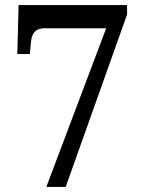

<svg xmlns="http://www.w3.org/2000/svg" viewBox="-20 -734 559 754"><path d="M162 0 397 -623H155Q106 -623 102 -571L97 -522H48L53 -714H479V-677L238 0Z"/></svg>

Font: Noto Serif Bengali SemiCondensed SemiBold
Style: Regular
Weight: 600
Width: 4
Designer: Juan Bruce, Universal Thirst, Indian Type Foundry and the Monotype Design Team.
Foundry: Monotype Imaging Inc.
Version: Version 2.003; ttfautohint (v1.8.4.7-5d5b)